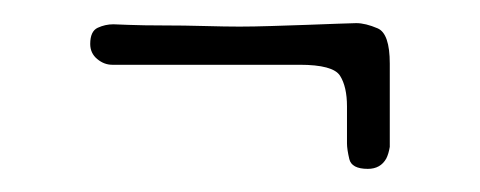

<svg xmlns="http://www.w3.org/2000/svg" viewBox="-20 -307 415 166"><path d="M78 -286Q78 -286 91 -285.5Q104 -285 121.5 -285Q139 -285 157 -284.5Q175 -284 187 -284Q199 -284 214.5 -284.5Q230 -285 245 -285.5Q260 -286 272 -286.5Q284 -287 288 -287Q296 -287 306.5 -282.5Q317 -278 317 -252V-180Q316 -174 314 -170Q309 -161 298 -161Q284 -161 282 -169.5Q280 -178 280 -183V-215Q280 -232 274 -241.5Q268 -251 239 -251H77Q70 -251 64 -256Q58 -261 58 -269Q58 -280 64.5 -283Q71 -286 78 -286Z"/></svg>

Font: Life Savers
Style: Regular
Weight: 400
Designer: Pablo Impallari, Rodrigo Fuenzalida, Brenda Gallo
Foundry: Pablo Impallari, Rodrigo Fuenzalida, Brenda Gallo
Version: Version 3.001; ttfautohint (v0.95) -l 8 -r 50 -G 200 -x 14 -